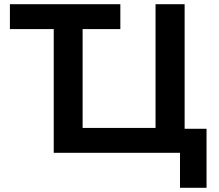

<svg xmlns="http://www.w3.org/2000/svg" viewBox="-20 -725 1038 911"><path d="M834 166V0H235V-587H27V-705H551V-587H372V-118H718V-705H856V-114H960V166Z"/></svg>

Font: Nunito Sans 7pt
Style: Bold
Weight: 700
Designer: Vernon Adams
Foundry: Vernon Adams
Version: Version 3.101;gftools[0.9.27]